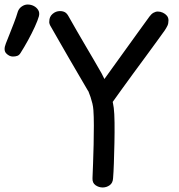

<svg xmlns="http://www.w3.org/2000/svg" viewBox="-167 -818 791 849"><path d="M287 11Q270 11 255.5 1Q241 -9 242 -30Q243 -55 244.5 -94.5Q246 -134 247 -178Q248 -222 248 -263Q248 -304 246 -331Q245 -346 241.5 -360.5Q238 -375 233.5 -388.5Q229 -402 224 -414Q224 -413 212.5 -433Q201 -453 181.5 -486Q162 -519 139.5 -558Q117 -597 95.5 -634.5Q74 -672 58 -700Q54 -706 52 -712.5Q50 -719 51 -724Q51 -744 65.5 -756.5Q80 -769 98 -769Q111 -769 120 -764Q129 -759 136 -746Q154 -714 172.5 -682Q191 -650 209.5 -618.5Q228 -587 246.5 -555.5Q265 -524 282 -494Q302 -457 316 -420.5Q330 -384 336 -341Q339 -318 339.5 -276Q340 -234 339 -186Q338 -138 336.5 -95.5Q335 -53 333 -30Q332 -9 318 1Q304 11 287 11ZM297 -352Q285 -352 275 -357.5Q265 -363 259 -372.5Q253 -382 253 -393Q253 -403 256.5 -411.5Q260 -420 266 -428Q272 -436 277 -444Q300 -476 328 -515Q356 -554 386 -595.5Q416 -637 444 -676Q472 -715 494 -745Q502 -756 511.5 -761.5Q521 -767 531 -767Q542 -767 553 -762Q564 -757 571 -748.5Q578 -740 578 -728Q578 -714 573.5 -704.5Q569 -695 561 -683Q548 -665 526 -634.5Q504 -604 477 -567.5Q450 -531 422.5 -493.5Q395 -456 372 -424Q349 -392 334 -371Q328 -361 317.5 -356.5Q307 -352 297 -352ZM-110 -568Q-126 -568 -139.5 -582Q-153 -596 -141 -626Q-135 -641 -125.5 -665Q-116 -689 -105.5 -716Q-95 -743 -88 -767Q-83 -781 -70.5 -789.5Q-58 -798 -45 -798Q-30 -798 -17.5 -791.5Q-5 -785 2 -773.5Q9 -762 5 -746Q0 -728 -13 -699.5Q-26 -671 -43 -640Q-60 -609 -76 -584Q-82 -574 -90.5 -571Q-99 -568 -110 -568Z"/></svg>

Font: Playpen Sans
Style: Regular
Weight: 400
Designer: Laura Meseguer, Veronika Burian, José Scaglione, Kostas Bartsokas, Vera Evstafieva, Tom Grace, Yorlmar Campos
Foundry: TypeTogether
Version: Version 2.000